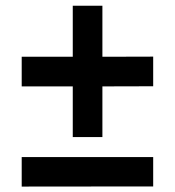

<svg xmlns="http://www.w3.org/2000/svg" viewBox="-20 -706 628 690"><path d="M58 -35.5V-141.5H530.5V-36ZM348 -502 530.5 -502.5V-396L348 -395.5V-213.5H241.5V-395.5H58V-502H241.5V-685.5H348Z"/></svg>

Font: Public Sans Thin
Style: Bold
Weight: 700
Version: Version 2.001